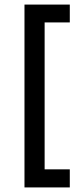

<svg xmlns="http://www.w3.org/2000/svg" viewBox="-20 -739 350 839"><path d="M87 80V-719H285V-641H175V1H285V80Z"/></svg>

Font: Roundo Medium
Style: Regular
Weight: 500
Designer: Namrata Goyal (Gurmukhi), Shiva Nallaperumal (Latin)
Foundry: Indian Type Foundry
Version: Version 1.000;PS 1.0;hotconv 1.0.88;makeotf.lib2.5.647800